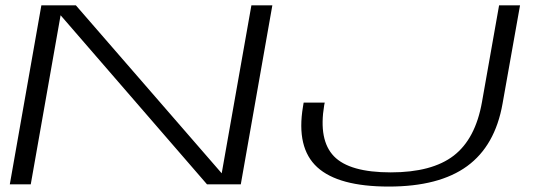

<svg xmlns="http://www.w3.org/2000/svg" viewBox="-20 -695 2064 724"><path d="M17 0 136 -675H266L816 -41.5L928 -675H1007L888 0H760.5L208.5 -637.5L96 0ZM1446 8.5Q1256 8.5 1176.2 -64.5Q1096.5 -137.5 1122.5 -293L1125 -308H1204.5L1202.5 -298.5Q1180.5 -166.5 1239.2 -105.8Q1298 -45 1453.5 -45Q1609 -45 1691 -108.2Q1773 -171.5 1797.5 -310.5L1862 -675H1941L1875 -304Q1847 -145.5 1741.5 -68.5Q1636 8.5 1446 8.5Z"/></svg>

Font: Anybody UltraExpanded Light
Style: Italic
Weight: 300
Width: 9
Italic angle: -10°
Designer: Tyler Finck
Foundry: Etcetera Type Company
Version: Version 1.010; ttfautohint (v1.8.3) -l 8 -r 50 -G 200 -x 14 